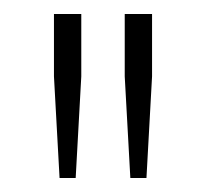

<svg xmlns="http://www.w3.org/2000/svg" viewBox="-20 -708 294 274"><path d="M65 -454 57 -599V-688H96V-599L88 -454ZM166 -454 158 -599V-688H197V-599L189 -454Z"/></svg>

Font: Saira Semi Condensed Thin
Style: Regular
Weight: 100
Width: 4
Designer: Hector Gatti with collaboration of the Omnibus-Type team
Foundry: Omnibus-Type
Version: Version 1.001; ttfautohint (v1.8)